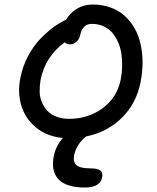

<svg xmlns="http://www.w3.org/2000/svg" viewBox="-20 -650 696 853"><path d="M356.9 183.1Q274.4 183.1 240 146.7Q205.6 110.4 219.2 42Q228.5 -2.9 259.8 -37.1Q189 -43.5 140.6 -83Q92.3 -122.6 74.7 -180.9Q57.1 -239.3 70.8 -305.2Q81.1 -356.9 105.5 -402.3Q129.9 -447.8 160.6 -479Q191.4 -510.3 219.5 -530.5Q247.6 -550.8 272.9 -562Q291 -592.8 321.8 -611.3Q352.5 -629.9 392.1 -629.9Q435.1 -629.9 471.2 -616.7Q507.3 -603.5 533.4 -580.1Q559.6 -556.6 577.9 -524.4Q596.2 -492.2 604.7 -453.6Q613.3 -415 613.3 -371.8Q613.3 -328.6 604 -283.2Q585.9 -190.9 522 -127.2Q458 -63.5 362.8 -43.9Q320.3 -10.3 309.1 40Q303.7 69.8 320.1 84Q336.4 98.1 383.8 98.1Q414.6 98.1 426.3 108.2Q438 118.2 434.1 136.2Q426.3 183.1 356.9 183.1ZM160.2 -294.9Q155.8 -268.1 156.2 -242.9Q156.7 -217.8 166 -195.8Q175.3 -173.8 190.7 -157.5Q206.1 -141.1 231 -131.6Q255.9 -122.1 287.1 -122.1Q372.6 -122.1 436.5 -169.7Q500.5 -217.3 516.1 -295.9Q522 -324.7 522.7 -354.2Q523.4 -383.8 519.3 -411.4Q515.1 -439 504.4 -463.1Q493.7 -487.3 478 -505.4Q462.4 -523.4 439.2 -533.7Q416 -543.9 388.2 -543.9Q347.7 -543.9 336.9 -497.1Q333.5 -476.6 320.3 -464.8Q307.1 -453.1 292 -453.1Q277.3 -453.1 267.1 -461.9Q180.2 -397.5 160.2 -294.9Z"/></svg>

Font: Shantell Sans Irregular
Style: Italic
Weight: 400
Italic angle: -11.31°
Designer: Stephen Nixon, Anya Danilova, Shantell Martin
Foundry: Arrow Type
Version: Version 1.006;[9816181b4]